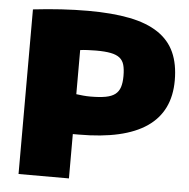

<svg xmlns="http://www.w3.org/2000/svg" viewBox="-53 -802 839 854"><g transform="rotate(5 366.5 -375.0)"><path d="M61 -735Q191 -750 306 -750Q415 -750 492.5 -734.5Q570 -719 620 -685.5Q670 -652 693.5 -600Q717 -548 717 -475Q717 -198 313 -198H286V0H61ZM350 -371Q390 -371 417 -376Q444 -381 459.5 -393Q475 -405 481.5 -425Q488 -445 488 -475Q488 -505 482.5 -524.5Q477 -544 462.5 -555.5Q448 -567 422.5 -572Q397 -577 357 -577Q341 -577 319.5 -576Q298 -575 286 -573V-376Q301 -374 317 -372.5Q333 -371 350 -371Z"/></g></svg>

Font: Encode Sans Normal
Style: Black
Weight: 900
Designer: Pablo Impallari, Andres Torresi
Foundry: Pablo Impallari, Andres Torresi
Version: Version 1.000; ttfautohint (v1.00) -l 8 -r 50 -G 200 -x 14 -